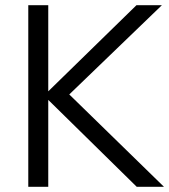

<svg xmlns="http://www.w3.org/2000/svg" viewBox="-20 -720 652 740"><path d="M89 0V-700H166V-368L506 -700H604L247 -356L612 0H507L166 -335V0Z"/></svg>

Font: Red Hat Text
Style: Regular
Weight: 400
Designer: Pentagram / MCKL
Foundry: Pentagram / MCKL
Version: Version 1.005; Red Hat Text